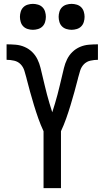

<svg xmlns="http://www.w3.org/2000/svg" viewBox="-20 -972 540 992"><path d="M205 0V-294Q190 -326 178 -360Q166 -394 155.5 -428.5Q145 -463 135.5 -497.5Q126 -532 117 -567V-568Q112 -587 106 -606.5Q100 -626 86.5 -640Q73 -654 53 -658.5Q33 -663 14 -663V-743Q37 -743 61 -741Q85 -739 107 -729.5Q129 -720 146 -703.5Q163 -687 173.5 -665.5Q184 -644 189.5 -621Q195 -598 200.5 -575Q206 -552 211.5 -529Q217 -506 223 -483Q229 -460 236 -437Q243 -414 250 -392Q257 -414 264 -437Q271 -460 277 -483Q283 -506 288.5 -529Q294 -552 299.5 -575Q305 -598 310.5 -621Q316 -644 326.5 -665.5Q337 -687 354 -703.5Q371 -720 393 -729.5Q415 -739 439 -741Q463 -743 486 -743V-663Q467 -663 447 -658.5Q427 -654 413.5 -640Q400 -626 394 -606.5Q388 -587 383 -568V-567Q374 -532 364.5 -497.5Q355 -463 344.5 -428.5Q334 -394 322 -360Q310 -326 295 -294V0ZM350 -818Q337 -818 323.5 -822Q310 -826 300.5 -835.5Q291 -845 287 -858.5Q283 -872 283 -885Q283 -898 287 -911.5Q291 -925 300.5 -934.5Q310 -944 323.5 -948Q337 -952 350 -952Q363 -952 376.5 -948Q390 -944 399.5 -934.5Q409 -925 413 -911.5Q417 -898 417 -885Q417 -872 413 -858.5Q409 -845 399.5 -835.5Q390 -826 376.5 -822Q363 -818 350 -818ZM150 -818Q137 -818 123.5 -822Q110 -826 100.5 -835.5Q91 -845 87 -858.5Q83 -872 83 -885Q83 -898 87 -911.5Q91 -925 100.5 -934.5Q110 -944 123.5 -948Q137 -952 150 -952Q163 -952 176.5 -948Q190 -944 199.5 -934.5Q209 -925 213 -911.5Q217 -898 217 -885Q217 -872 213 -858.5Q209 -845 199.5 -835.5Q190 -826 176.5 -822Q163 -818 150 -818Z"/></svg>

Font: Iosevka Custom Medium
Style: Regular
Weight: 500
Monospace: yes
Designer: Belleve Invis
Foundry: Belleve Invis
Version: Version 32.5.0; ttfautohint (v1.8.4)